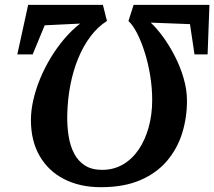

<svg xmlns="http://www.w3.org/2000/svg" viewBox="-20 -763 883 791"><path d="M842.8 -743 835.3 -538.8H781.3L762.7 -663.6L600.9 -669.8Q625 -647.6 651.1 -612Q677.3 -576.3 699.8 -532.6Q722.4 -488.8 736.3 -441.3Q750.3 -393.7 750.3 -347.8Q750.3 -277.6 730.2 -213.5Q710.1 -149.5 667.5 -99.6Q625 -49.7 557.8 -20.8Q490.5 8.2 395.9 8.2Q309.2 8.2 244.2 -25.1Q179.2 -58.3 143.3 -120.5Q107.4 -182.7 107.4 -268.6Q107.4 -307.9 117.3 -351.4Q127.2 -394.8 145.3 -438.7Q163.4 -482.6 188.6 -524.4Q213.9 -566.2 244.5 -602.4Q275.2 -638.6 310.1 -665.8L164.2 -658.8L114.6 -538.8H51.3L96 -743H403.9L420.6 -676.6Q382.6 -652.5 352.9 -613Q323.2 -573.6 302.2 -522.6Q281.2 -471.5 269.7 -411.9Q258.2 -352.3 257 -287.3Q256.3 -243 262.6 -202.9Q268.9 -162.7 285.1 -131.2Q301.3 -99.7 329.5 -81.5Q357.8 -63.2 400.9 -63.2Q448.4 -63.2 486.5 -85.4Q524.6 -107.6 551.5 -147.2Q578.3 -186.9 592.6 -239Q607 -291.1 607 -351.1Q607 -400.9 598.8 -451.4Q590.6 -501.9 576.4 -546.8Q562.3 -591.6 544.9 -625.7Q527.5 -659.7 509.2 -676.3L530.4 -743Z"/></svg>

Font: Merriweather Light
Style: Italic
Weight: 300
Italic angle: -7.8°
Designer: Eben Sorkin
Foundry: Eben Sorkin
Version: Version 2.101